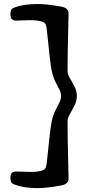

<svg xmlns="http://www.w3.org/2000/svg" viewBox="-20 -779 431 965"><path d="M240.2 -421.4Q231 -466.8 215.8 -625.5Q213.4 -647 209.5 -656Q205.6 -665 196.3 -668.5Q172.9 -677.7 131.3 -677.7Q112.8 -677.7 90.1 -676.5Q67.4 -675.3 60.5 -675.3Q32.2 -675.3 32.2 -706.1Q32.2 -722.2 37.1 -730Q42 -737.8 54.2 -741.7Q98.6 -758.8 170.4 -758.8Q216.8 -758.8 288.6 -745.6Q324.7 -738.8 324.7 -710.9Q324.7 -706.1 323.2 -648.2Q321.8 -590.3 320.6 -523.2Q319.3 -456.1 319.8 -421.4Q319.8 -405.3 331.5 -385.7Q343.3 -366.2 354.7 -343.5Q366.2 -320.8 366.2 -296.4Q366.2 -272 354.7 -249Q343.3 -226.1 331.5 -206.5Q319.8 -187 319.8 -170.9Q319.3 -136.2 320.6 -69.1Q321.8 -2 323.2 55.9Q324.7 113.8 324.7 118.7Q324.7 146 288.6 152.8Q214.4 166.5 170.4 166.5Q100.1 166.5 54.2 148.9Q42 145 37.1 137.2Q32.2 129.4 32.2 113.3Q32.2 83 60.5 83Q67.4 83 93.8 84Q120.1 85 138.7 85Q174.3 85 196.3 76.2Q205.6 72.8 209.5 63.7Q213.4 54.7 215.8 33.2Q231 -125.5 240.2 -170.9Q246.6 -200.7 258.5 -224.1Q270.5 -247.6 278.6 -263.4Q286.6 -279.3 286.6 -296.4Q286.6 -313.5 278.6 -329.1Q270.5 -344.7 258.5 -368.2Q246.6 -391.6 240.2 -421.4Z"/></svg>

Font: Cooper* SemiBold
Style: Regular
Weight: 600
Designer: Owen Earl
Foundry: indestructible type*
Version: Version 0.001